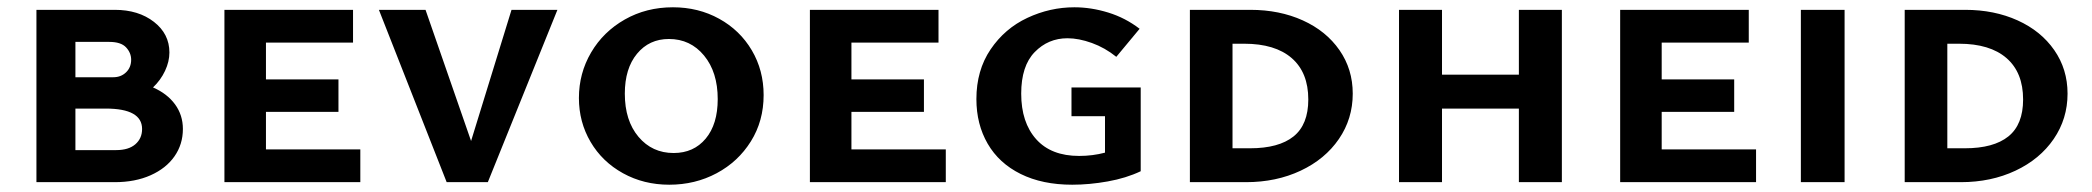

<svg xmlns="http://www.w3.org/2000/svg" viewBox="-20 -500 5742 527"><path d="M482 -146Q482 -104 459 -71Q436 -38 393.5 -19Q351 0 295 0H80V-473H295Q360 -473 402.5 -440Q445 -407 445 -356Q445 -331 433 -305.5Q421 -280 400 -260Q439 -243 460.5 -213.5Q482 -184 482 -146ZM187 -385V-288H291Q312 -288 326 -301.5Q340 -315 340 -336Q340 -355 326 -370Q312 -385 280 -385ZM370 -146Q370 -202 270 -202H187V-88H299Q333 -88 351.5 -104Q370 -120 370 -146Z M969 -90V0H596V-473H949V-383H710V-282H909V-193H710V-90Z M1510 -473 1319 0H1206L1020 -473H1148L1273 -113L1384 -473Z M1569 -231Q1569 -299 1602.5 -356Q1636 -413 1695 -446.5Q1754 -480 1827 -480Q1897 -480 1954 -448.5Q2011 -417 2043.5 -362Q2076 -307 2076 -239Q2076 -168 2041 -112Q2006 -56 1947 -24.5Q1888 7 1817 7Q1747 7 1690 -24.5Q1633 -56 1601 -110.5Q1569 -165 1569 -231ZM1950 -228Q1950 -302 1912.5 -347.5Q1875 -393 1816 -393Q1762 -393 1728.5 -352.5Q1695 -312 1695 -243Q1695 -169 1732.5 -124.5Q1770 -80 1829 -80Q1884 -80 1917 -119.5Q1950 -159 1950 -228Z M2576 -90V0H2203V-473H2556V-383H2317V-282H2516V-193H2317V-90Z M3111 -260V-30Q3071 -11 3020.5 -2Q2970 7 2923 7Q2841 7 2781.5 -22.5Q2722 -52 2691 -105.5Q2660 -159 2660 -228Q2660 -307 2699 -364.5Q2738 -422 2800 -451Q2862 -480 2929 -480Q2975 -480 3022 -465.5Q3069 -451 3108 -421L3044 -344Q3013 -369 2977 -382Q2941 -395 2910 -395Q2857 -395 2820 -357Q2783 -319 2783 -243Q2783 -164 2824 -118Q2865 -72 2942 -72Q2979 -72 3013 -81V-181H2921V-260Z M3246 0V-473H3412Q3492 -473 3556 -444Q3620 -415 3656.5 -362.5Q3693 -310 3693 -243Q3693 -174 3655 -118.5Q3617 -63 3550 -31.5Q3483 0 3400 0ZM3395 -380H3363V-93H3411Q3490 -93 3530.5 -125.5Q3571 -158 3571 -227Q3571 -301 3525.5 -340.5Q3480 -380 3395 -380Z M4267 -473V0H4149V-202H3938V0H3820V-473H3938V-295H4149V-473Z M4800 -90V0H4427V-473H4780V-383H4541V-282H4740V-193H4541V-90Z M4923 -473H5043V0H4923Z M5208 0V-473H5374Q5454 -473 5518 -444Q5582 -415 5618.5 -362.5Q5655 -310 5655 -243Q5655 -174 5617 -118.5Q5579 -63 5512 -31.5Q5445 0 5362 0ZM5357 -380H5325V-93H5373Q5452 -93 5492.5 -125.5Q5533 -158 5533 -227Q5533 -301 5487.5 -340.5Q5442 -380 5357 -380Z"/></svg>

Font: Ysabeau SC
Style: Bold
Weight: 700
Designer: Christian Thalmann (Catharsis Fonts)
Version: Version 0.003